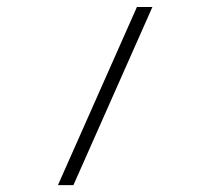

<svg xmlns="http://www.w3.org/2000/svg" viewBox="-20 -538 626 558"><path d="M148.4 0 377.9 -517.6H422.9L193.4 0Z"/></svg>

Font: Cascadia Code ExtraLight
Style: Regular
Weight: 200
Monospace: yes
Designer: Aaron Bell
Foundry: Saja Typeworks
Version: Version 2407.024; ttfautohint (v1.8.4)